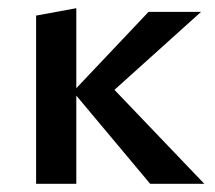

<svg xmlns="http://www.w3.org/2000/svg" viewBox="-20 -448 523 468"><path d="M478 0H346L166 -215V0H68V-410L166 -428V-233L342 -419H470L259 -229Z"/></svg>

Font: EauTest Semibold
Style: Regular
Weight: 600
Designer: Christian Thalmann (Catharsis Fonts)
Version: Version 0.001;PS 000.001;hotconv 1.0.88;makeotf.lib2.5.64775